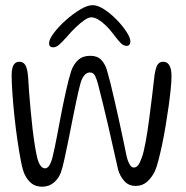

<svg xmlns="http://www.w3.org/2000/svg" viewBox="-20 -706 703 726"><path d="M139 0Q117 0 101 -11.2Q85 -22.5 73 -47Q66 -62 59.2 -96.2Q52.5 -130.5 46 -175Q39.5 -219.5 34.5 -266.8Q29.5 -314 26.8 -355Q24 -396 24 -422Q24 -438 27 -449.2Q30 -460.5 36.5 -466.5Q43 -472.5 53.5 -472.5Q68.5 -472.5 76.2 -459.2Q84 -446 86.5 -412Q87.5 -390 90 -358Q92.5 -326 95.8 -289.8Q99 -253.5 103.2 -218Q107.5 -182.5 112.2 -153.2Q117 -124 121.5 -106.5Q126.5 -88.5 133.8 -79Q141 -69.5 150 -69.5Q159.5 -69.5 166.5 -80.5Q173.5 -91.5 178.5 -111Q186.5 -144 194.5 -186.2Q202.5 -228.5 211.2 -273.8Q220 -319 229.5 -362Q239 -405 249.5 -438.5Q259 -464.5 276.2 -479.8Q293.5 -495 321.5 -495Q348 -495 362.2 -480.2Q376.5 -465.5 383.5 -443.5Q389.5 -423.5 397.8 -391Q406 -358.5 414.5 -320.2Q423 -282 431.5 -244Q440 -206 446.5 -174.2Q453 -142.5 457 -123.5Q462 -98.5 469.5 -85.5Q477 -72.5 485.5 -72.5Q495.5 -72.5 502.5 -81.5Q509.5 -90.5 516.5 -111Q523.5 -130.5 530.5 -168.2Q537.5 -206 543.5 -251.8Q549.5 -297.5 555 -342Q560.5 -386.5 564 -419.5Q568.5 -450.5 575.8 -461.5Q583 -472.5 596.5 -472.5Q603.5 -472.5 609.2 -469.8Q615 -467 619.2 -460.8Q623.5 -454.5 626 -444Q628.5 -433.5 628.5 -418.5Q628.5 -399 625.5 -369Q622.5 -339 617.5 -303Q612.5 -267 606.2 -229.8Q600 -192.5 592.8 -158.2Q585.5 -124 578.5 -97.5Q571.5 -71 565 -57Q552 -32 534.8 -17.5Q517.5 -3 493 -3Q466 -3 449.5 -22Q433 -41 426.5 -65Q419 -96.5 409.8 -138.8Q400.5 -181 390 -226.5Q379.5 -272 369.2 -314Q359 -356 351 -386.5Q346 -405.5 339.8 -418.8Q333.5 -432 320 -432Q307 -432 297.5 -419.5Q288 -407 283 -386Q277 -363.5 269.5 -328.5Q262 -293.5 254.2 -253.8Q246.5 -214 238.5 -174.8Q230.5 -135.5 223.5 -103.8Q216.5 -72 210.5 -54.5Q202.5 -32 184 -16Q165.5 0 139 0ZM181 -527Q165.5 -527 165.5 -542.5Q165.5 -557 183.2 -580.8Q201 -604.5 228 -628.8Q255 -653 282.8 -669.8Q310.5 -686.5 330.5 -686.5Q349.5 -686.5 373.8 -670.8Q398 -655 420.8 -631.8Q443.5 -608.5 458.2 -585.8Q473 -563 473 -549.5Q473 -541.5 469.2 -537Q465.5 -532.5 459 -532.5Q447 -532.5 436.2 -543.5Q425.5 -554.5 407.5 -578.5Q395.5 -594.5 381 -608.8Q366.5 -623 352 -631.8Q337.5 -640.5 325 -640.5Q314.5 -640.5 299 -629.8Q283.5 -619 266 -602.2Q248.5 -585.5 233 -567Q213 -544.5 202.2 -535.8Q191.5 -527 181 -527Z"/></svg>

Font: Gluten ExtraLight
Style: Regular
Weight: 250
Designer: Tyler Finck
Foundry: Etcetera Type Company
Version: Version 1.300